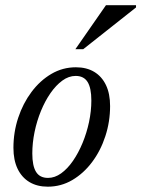

<svg xmlns="http://www.w3.org/2000/svg" viewBox="-20 -692 532 722"><path d="M265.5 -439Q305.5 -439 334.2 -421.8Q363 -404.5 378.5 -372Q394 -339.5 394 -293Q394 -234.5 376.2 -180Q358.5 -125.5 326.5 -82.8Q294.5 -40 252 -15Q209.5 10 159.5 10Q120 10 91 -7.2Q62 -24.5 46.2 -57.2Q30.5 -90 30.5 -136Q30.5 -195 48.5 -249.2Q66.5 -303.5 98.5 -346.2Q130.5 -389 173 -414Q215.5 -439 265.5 -439ZM160.5 -23Q186 -23 210 -40.2Q234 -57.5 254.5 -87.2Q275 -117 290.5 -154.5Q306 -192 314.8 -233.2Q323.5 -274.5 323.5 -314Q323.5 -361.5 309.2 -384Q295 -406.5 264.5 -406.5Q238.5 -406.5 214.5 -389Q190.5 -371.5 170 -342Q149.5 -312.5 134 -274.8Q118.5 -237 110 -195.8Q101.5 -154.5 101.5 -115Q101.5 -68.5 115.5 -45.8Q129.5 -23 160.5 -23ZM263.5 -507 378.5 -672.5H491.5V-664L293 -507Z"/></svg>

Font: Newsreader 20pt
Style: Italic
Weight: 400
Italic angle: -17°
Version: Version 1.003